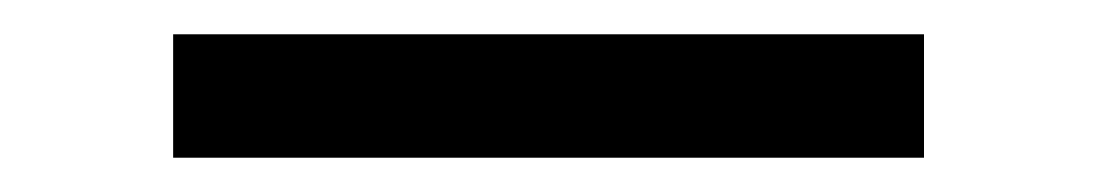

<svg xmlns="http://www.w3.org/2000/svg" viewBox="-20 -386 640 112"><path d="M81 -294V-366H519V-294Z"/></svg>

Font: TypoPRO Source Code Pro
Style: Regular
Weight: 500
Monospace: yes
Designer: Paul D. Hunt, Teo Tuominen
Foundry: Adobe Systems Incorporated
Version: Version 2.010;PS 1.0;hotconv 1.0.84;makeotf.lib2.5.63406